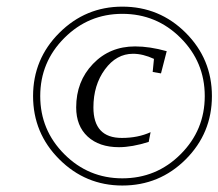

<svg xmlns="http://www.w3.org/2000/svg" viewBox="-20 -554 668 587"><path d="M354 13.2Q241.7 13.2 161.4 -66.9Q81.1 -147 81.1 -260.3Q81.1 -373.5 161.4 -453.6Q241.7 -533.7 354 -533.7Q467.8 -533.7 547.9 -453.6Q627.9 -373.5 627.9 -260.3Q627.9 -147 547.9 -66.9Q467.8 13.2 354 13.2ZM354 -8.8Q458.5 -8.8 532.2 -82.5Q606 -156.2 606 -260.3Q606 -364.3 532.2 -438Q458.5 -511.7 354 -511.7Q250.5 -511.7 176.8 -438Q103 -364.3 103 -260.3Q103 -156.2 176.8 -82.5Q250.5 -8.8 354 -8.8ZM434.6 -120.1Q383.3 -104 343.8 -104Q283.2 -104 248 -136.5Q212.9 -168.9 212.9 -225.6Q212.9 -305.2 264.2 -358.6Q315.4 -412.1 393.1 -412.1Q437.5 -412.1 489.7 -397.5L472.2 -329.6L446.8 -334L450.7 -374Q417 -389.6 386.7 -389.6Q335.9 -389.6 300.8 -341.8Q265.6 -293.9 265.6 -225.6Q265.6 -132.3 352.5 -132.3Q401.9 -132.3 440.4 -149.9Z"/></svg>

Font: IranNastaliq
Style: Regular
Weight: 400
Designer: Hossein Zahedi
Version: Version 1.5